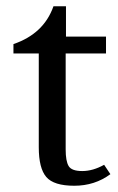

<svg xmlns="http://www.w3.org/2000/svg" viewBox="-20 -584 378 614"><path d="M333 -27Q283 10 217.5 10Q152 10 128 -18Q104 -46 104 -113V-413H23V-443Q120 -476 151 -564H191V-467H319V-413H190V-106Q190 -69 199.5 -53Q209 -37 243 -37Q277 -37 313 -57Z"/></svg>

Font: Caladea
Style: Regular
Weight: 400
Designer: Carolina Giovagnoli and Andres Torresi
Foundry: Carolina Giovagnoli and Andres Torresi
Version: Version 1.002